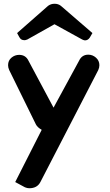

<svg xmlns="http://www.w3.org/2000/svg" viewBox="-20 -775 585 1022"><path d="M236 -744 71 -599 83 -577Q89 -568 92 -566Q100 -561 110 -561Q116 -561 123 -564H124L270 -646L417 -565Q425 -561 428 -561Q430 -560 432 -560Q448 -560 458 -575L472 -599L304 -744Q290 -755 270.5 -755Q251 -755 236 -744ZM113 222 61 194 202 -84Q179 -97 171 -113L29 -402Q23 -415 23 -428Q23 -453 41 -468Q59 -483 82 -483Q117 -483 132 -451L265 -202L401 -452Q416 -484 450 -484Q473 -484 491 -468Q509 -452 509 -428Q509 -415 503 -402L195 194Q178 227 136 227Q125 227 113 222Z"/></svg>

Font: FifthLeg
Style: Bold
Weight: 700
Designer: Jakub Steiner
Version: Version 1.0